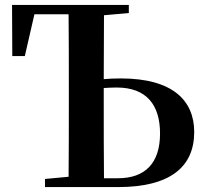

<svg xmlns="http://www.w3.org/2000/svg" viewBox="-20 -761 833 781"><path d="M163 0H460C672 0 770 -82 770 -224C770 -351 684 -442 471 -442C446 -442 423 -441 402 -439L403 -699L504 -708V-741H29L30 -533H81L120 -703H259C260 -601 260 -498 260 -394V-346C260 -245 260 -143 259 -42L163 -33ZM402 -403C419 -404 437 -405 455 -405C577 -405 631 -333 631 -218C631 -97 570 -36 460 -36H403C402 -138 402 -241 402 -346Z"/></svg>

Font: GenRyuMin2 TW B
Style: Regular
Weight: 700
Version: Version 2.100;PS 2.1;hotconv 16.6.51;makeotf.lib2.5.65220 DE